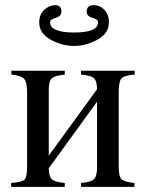

<svg xmlns="http://www.w3.org/2000/svg" viewBox="-20 -724 565 744"><path d="M402 -637Q402 -595 358 -570.5Q314 -546 267 -546Q220 -546 176 -570.5Q132 -595 132 -637Q132 -668 151.5 -686Q171 -704 194 -704Q218 -704 218 -679Q218 -661 196 -655Q174 -649 174 -638Q174 -598 267 -598Q360 -598 360 -638Q360 -649 338 -655Q316 -661 316 -679Q316 -704 343 -704Q367 -704 384.5 -686Q402 -668 402 -637ZM502 -450V-435Q462 -432 451 -420.5Q440 -409 440 -366V-79Q440 -40 451 -29.5Q462 -19 501 -15V0H294V-15Q332 -18 344 -29.5Q356 -41 356 -74V-330L169 -72Q169 -41 181 -29.5Q193 -18 231 -15V0H23V-15Q64 -18 74.5 -27.5Q85 -37 85 -79V-366Q85 -406 73.5 -418.5Q62 -431 24 -435V-450H231V-435Q191 -431 180 -420Q169 -409 169 -377V-121L356 -378Q356 -410 344 -421Q332 -432 294 -435V-450Z"/></svg>

Font: STIX MathJax Alphabets
Style: Regular
Weight: 400
Designer: MicroPress Inc., with final additions and corrections provided by Coen Hoffman, Elsevier (retired)
Version: Version 1.1.1